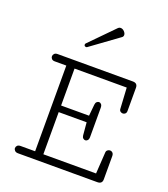

<svg xmlns="http://www.w3.org/2000/svg" viewBox="-147 -923 900 1028"><g transform="rotate(20 302.5 -409.5)"><path d="M224.1 -659.2Q212.4 -659.2 212.4 -669.9Q212.4 -673.8 215.8 -677.2L348.1 -812Q355 -818.8 363.3 -818.8Q374.5 -818.8 384 -809.1Q393.6 -799.3 393.6 -789.1Q393.6 -780.3 386.7 -775.4L229.5 -661.1Q227.5 -659.2 224.1 -659.2ZM75.7 0Q63.5 0 57.1 -6.6Q50.8 -13.2 50.8 -21Q50.8 -28.8 56.9 -35.2Q63 -41.5 75.2 -41.5H158.2V-529.8H92.3Q80.6 -529.8 74.7 -536.1Q68.8 -542.5 68.8 -550.3Q68.8 -558.6 75 -565.2Q81.1 -571.8 93.3 -571.8H522Q549.3 -571.8 549.3 -545.4V-413.6Q549.3 -402.8 543.2 -397.5Q537.1 -392.1 529.8 -392.1Q522.5 -392.1 516.1 -396.7Q509.8 -401.4 509.3 -410.6L502.4 -529.8H205.1V-319.3H364.3L370.6 -384.3Q371.6 -395.5 377.7 -400.9Q383.8 -406.2 390.1 -406.2Q397 -406.2 402.8 -400.1Q408.7 -394 408.7 -380.4V-213.4Q408.7 -200.7 402.8 -194.6Q397 -188.5 390.1 -188.5Q383.3 -188.5 377.4 -193.8Q371.6 -199.2 370.6 -209.5L364.3 -281.7H205.1V-41.5H505.4L513.2 -164.1Q513.7 -172.9 520.3 -178Q526.9 -183.1 534.7 -183.1Q542.5 -183.1 548.8 -177Q555.2 -170.9 555.2 -157.7V-25.9Q555.2 0 527.8 0Z"/></g></svg>

Font: Cutive Mono
Style: Regular
Weight: 400
Designer: Vernon Adams
Foundry: Vernon Adams
Version: Version 1.110; ttfautohint (v1.8.4.7-5d5b)